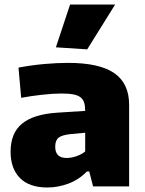

<svg xmlns="http://www.w3.org/2000/svg" viewBox="-20 -827 644 852"><path d="M190 5Q110 5 68.5 -37Q27 -79 27 -154Q27 -236 77.5 -278Q128 -320 234 -327L358 -335Q358 -357 353.5 -371.5Q349 -386 337.5 -395Q326 -404 306 -408Q286 -412 253 -412Q215 -412 166 -406.5Q117 -401 74 -393L62 -527Q121 -538 177 -543Q233 -548 282 -548Q421 -548 487 -502.5Q553 -457 553 -362V0H393L376 -66H366Q329 -29 283 -12Q237 5 190 5ZM275 -126Q298 -126 321 -134.5Q344 -143 358 -155V-238L294 -232Q255 -228 240 -216Q225 -204 225 -176Q225 -126 275 -126ZM228 -617 291 -807H491L367 -608Z"/></svg>

Font: Encode Sans Normal
Style: ExtraBold
Weight: 800
Designer: Pablo Impallari, Andres Torresi
Foundry: Pablo Impallari, Andres Torresi
Version: Version 1.000; ttfautohint (v1.00) -l 8 -r 50 -G 200 -x 14 -